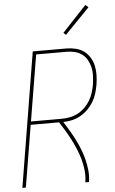

<svg xmlns="http://www.w3.org/2000/svg" viewBox="-63 -1004 625 1045"><g transform="rotate(-5 250.0 -481.0)"><path d="M16 0 137 -735H321Q346 -735 371 -729Q396 -723 415.5 -709Q435 -695 448 -674Q461 -653 466.5 -628.5Q472 -604 471.5 -578Q471 -552 467 -526Q463 -503 456 -479Q449 -455 436 -433Q423 -411 404.5 -392.5Q386 -374 363.5 -361.5Q341 -349 317 -343.5Q293 -338 269 -338Q285 -313 300 -287.5Q315 -262 328.5 -235.5Q342 -209 353 -181Q364 -153 371.5 -123.5Q379 -94 382 -63Q385 -32 380 0H360Q365 -32 362 -63.5Q359 -95 351 -124Q343 -153 331.5 -181Q320 -209 306.5 -235.5Q293 -262 277.5 -287.5Q262 -313 246 -338H91L35 0ZM262 -356Q284 -356 307 -360.5Q330 -365 351 -376Q372 -387 389.5 -404.5Q407 -422 419 -442.5Q431 -463 437.5 -485Q444 -507 448 -529Q451 -552 452 -575.5Q453 -599 448 -620.5Q443 -642 432.5 -661Q422 -680 404.5 -693Q387 -706 365.5 -711.5Q344 -717 321 -717H154L94 -356ZM325 -809 312 -821 444 -962 460 -948Z"/></g></svg>

Font: Iosevka Curly Thin Oblique
Style: Regular
Weight: 100
Italic angle: -9°
Monospace: yes
Designer: Belleve Invis
Foundry: Belleve Invis
Version: Version 11.1.0; ttfautohint (v1.8.3)